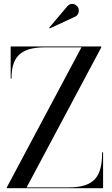

<svg xmlns="http://www.w3.org/2000/svg" viewBox="-20 -996 592 1016"><path d="M379 -908.5C396 -916.5 402 -941 392.5 -957.5C383 -974 355.5 -985.5 336.5 -963L240 -849L243 -845.5ZM36.5 -750V-580H41C41 -687 80.5 -745.5 217.5 -745.5H411L16 -4.5V0H525.5V-190H520.5C520.5 -63 481 -4.5 344 -4.5H121L516 -745.5V-750Z"/></svg>

Font: Bodoni* 36pt
Style: Regular
Weight: 400
Version: Version 2.3